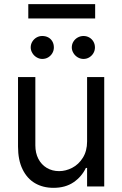

<svg xmlns="http://www.w3.org/2000/svg" viewBox="-20 -904 593 931"><path d="M402.3 -530.3H485.4V0H402.3V-89.8H396.5Q376 -46.9 336.4 -20Q296.9 6.8 239.3 6.8Q188.5 6.8 149.9 -15.6Q111.3 -38.1 89.4 -83Q67.4 -127.9 67.4 -193.4V-530.3H151.4V-199.2Q151.4 -162.1 166 -133.8Q180.7 -105.5 207 -89.8Q233.4 -74.2 266.6 -74.2Q298.8 -74.2 330.1 -90.3Q361.3 -106.4 381.8 -139.2Q402.3 -171.9 402.3 -217.8ZM128.9 -673.8Q128.9 -689.5 136.7 -702.1Q144.5 -714.8 157.2 -722.2Q169.9 -729.5 184.6 -729.5Q201.2 -729.5 213.9 -722.7Q226.6 -715.8 233.9 -703.1Q241.2 -690.4 241.2 -673.8Q241.2 -659.2 233.9 -646.5Q226.6 -633.8 213.9 -626Q201.2 -618.2 184.6 -618.2Q170.9 -618.2 157.7 -626Q144.5 -633.8 136.7 -647Q128.9 -660.2 128.9 -673.8ZM328.1 -673.8Q328.1 -689.5 335.9 -702.1Q343.8 -714.8 356.9 -722.2Q370.1 -729.5 384.8 -729.5Q400.4 -729.5 413.1 -722.2Q425.8 -714.8 433.1 -702.1Q440.4 -689.5 440.4 -673.8Q440.4 -659.2 433.1 -646.5Q425.8 -633.8 413.1 -626Q400.4 -618.2 384.8 -618.2Q370.1 -618.2 356.9 -626Q343.8 -633.8 335.9 -647Q328.1 -660.2 328.1 -673.8ZM441.4 -814.5H117.2V-883.8H441.4Z"/></svg>

Font: Pretendard GOV Variable
Style: Regular
Weight: 400
Designer: Base glyphs from Inter by Rasmus Andersson; Hangul glyphs from Noto Sans CJK(Source Han Sans) by Jang Soo-young and Kang
Foundry: Kil Hyung-jin
Version: Version 1.307;Glyphs 3.2 (3192)